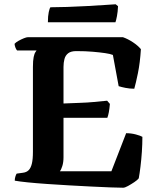

<svg xmlns="http://www.w3.org/2000/svg" viewBox="-20 -878 742 898"><path d="M556 0Q536 0 496.5 -1.5Q457 -3 407 -5.5Q357 -8 304 -11Q251 -14 200.5 -17.5Q150 -21 110.5 -25Q71 -29 49 -33Q49 -43 52 -52.5Q55 -62 58 -66L87 -70Q104 -72 114 -82Q124 -92 129 -112.5Q134 -133 134 -168V-565Q134 -595 137.5 -611.5Q141 -628 146 -634.5Q151 -641 151 -642H60Q56 -646 52.5 -654.5Q49 -663 48 -673Q54 -680 66.5 -687Q79 -694 91.5 -699Q104 -704 110 -704H555Q578 -696 601.5 -680.5Q625 -665 639 -648Q635 -584 625 -535.5Q615 -487 608 -463Q587 -463 567 -467Q547 -471 535 -475L508 -621Q496 -626 472 -629.5Q448 -633 414 -636Q380 -639 337 -639Q312 -639 299 -629Q286 -619 281.5 -602Q277 -585 277 -565V-394Q320 -396 354 -397Q388 -398 419 -401Q450 -404 481 -407L494 -392Q492 -369 489 -353Q486 -337 482 -327H277V-142Q277 -119 271.5 -101.5Q266 -84 260 -77H501L570 -255Q594 -255 616 -249Q638 -243 646 -238Q646 -204 643.5 -167.5Q641 -131 637 -98.5Q633 -66 629 -44Q623 -36 608 -26Q593 -16 578.5 -8Q564 0 556 0ZM204 -774Q204 -803 208 -821.5Q212 -840 216 -844Q249 -844 293.5 -845.5Q338 -847 384 -849.5Q430 -852 467 -854.5Q504 -857 521 -858L532 -849Q531 -823 527 -802.5Q523 -782 520 -774Z"/></svg>

Font: Texturina 12pt
Style: Bold
Weight: 700
Designer: Guillermo Torres Carreño
Foundry: Omnibus-Type
Version: Version 1.002